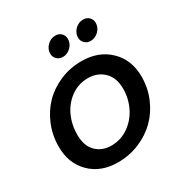

<svg xmlns="http://www.w3.org/2000/svg" viewBox="-174 -885 986 1030"><g transform="rotate(-30 319.0 -370.0)"><path d="M602.1 -327.1Q602.1 -257.3 575.7 -195.1Q549.3 -132.8 504.4 -88.1Q459.5 -43.5 396.7 -17.3Q334 8.8 264.2 8.8Q158.7 8.8 93.8 -55.2Q28.8 -119.1 28.8 -223.1Q28.8 -292.5 54.2 -354.5Q79.6 -416.5 123.5 -461.7Q167.5 -506.8 229.7 -533.4Q292 -560.1 362.8 -560.1Q468.8 -560.1 535.4 -495.6Q602.1 -431.2 602.1 -327.1ZM147 -228Q147 -160.6 183.3 -123.8Q219.7 -86.9 277.8 -86.9Q335.4 -86.9 383.1 -119.6Q430.7 -152.3 457.3 -205.8Q483.9 -259.3 483.9 -319.8Q483.9 -388.7 445.1 -426.3Q406.2 -463.9 347.2 -463.9Q289.1 -463.9 242.7 -430.7Q196.3 -397.5 171.6 -344Q147 -290.5 147 -228ZM290 -628.9Q268.1 -628.9 253.4 -643.1Q238.8 -657.2 238.8 -678.2Q238.8 -706.5 260.5 -727.8Q282.2 -749 311 -749Q332.5 -749 346.7 -735.1Q360.8 -721.2 360.8 -700.2Q360.8 -671.4 339.1 -650.1Q317.4 -628.9 290 -628.9ZM461.9 -628.9Q439.9 -628.9 425.5 -643.1Q411.1 -657.2 411.1 -678.2Q411.1 -706.5 432.6 -727.8Q454.1 -749 482.9 -749Q504.4 -749 518.8 -735.1Q533.2 -721.2 533.2 -700.2Q533.2 -671.4 511.5 -650.1Q489.7 -628.9 461.9 -628.9Z"/></g></svg>

Font: SVN-Poppins Medium
Style: Italic
Weight: 500
Italic angle: -10°
Designer: Ninad Kale (Devanagari), Jonny Pinhorn (Latin)
Foundry: Indian Type Foundry
Version: Version 3.002 2017